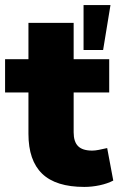

<svg xmlns="http://www.w3.org/2000/svg" viewBox="-22 -725 468 756"><path d="M310 11Q198 11 144 -41Q90 -93 90 -198V-361H-2V-492H90V-635H268V-492H408V-361H268V-204Q268 -167 285.5 -149.5Q303 -132 341 -132Q353 -132 367.5 -135Q382 -138 400 -142L424 -14Q401 -2 370.5 4.5Q340 11 310 11ZM307 -528V-705H413L384 -528Z"/></svg>

Font: Nunito Sans 12pt ExtraLight 12pt Black
Style: Regular
Weight: 900
Version: Version 3.101;gftools[0.9.27]